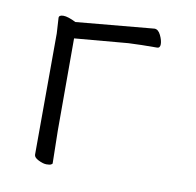

<svg xmlns="http://www.w3.org/2000/svg" viewBox="-61 -543 623 611"><g transform="rotate(10 250.0 -237.5)"><path d="M146 -1Q146 0 142 2.5Q138 5 127 5Q116 5 101 -2.5Q86 -10 86 -19L87 -411L84 -461Q84 -470 98.5 -470Q113 -470 139 -457L391 -480Q403 -480 411 -463.5Q419 -447 419 -434.5Q419 -422 409 -422Q357 -422 317 -420L144 -405V-107ZM84 -461Z"/></g></svg>

Font: LXGW WenKai Mono TC Light
Style: Regular
Weight: 300
Designer: LXGW / Fontworks Inc.
Foundry: LXGW / Fontworks Inc.
Version: Version 1.330